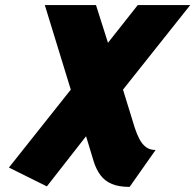

<svg xmlns="http://www.w3.org/2000/svg" viewBox="-20 -521 767 754"><path d="M509 -20 463 -169 727 -501H521L404 -353L357 -501H156L258 -169L15 137L164 211L318 14L348 113Q358 145 375 167.5Q392 190 419.5 201.5Q447 213 489 213L591 68Q568 68 553 56.5Q538 45 527.5 25Q517 5 509 -20Z"/></svg>

Font: Advent Pro Black
Style: Italic
Weight: 900
Italic angle: -12°
Version: Version 3.000